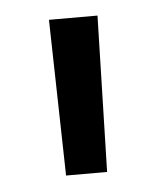

<svg xmlns="http://www.w3.org/2000/svg" viewBox="-33 -730 276 331"><g transform="rotate(-5 105.0 -565.0)"><path d="M69 -430H140L147 -700H63Z"/></g></svg>

Font: Malon Grotesk Med
Style: Regular
Weight: 500
Designer: Julieta Ulanovsky
Foundry: Julieta Ulanovsky
Version: Version 7.200